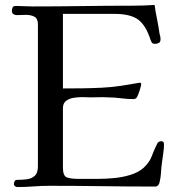

<svg xmlns="http://www.w3.org/2000/svg" viewBox="-20 -753 714 775"><path d="M642 -171Q642 -153 639 -134.5Q636 -116 634 -98Q631 -78 630 -57.5Q629 -37 624 -17Q623 -11 618.5 -5.5Q614 0 607 0Q500 0 393 -1.5Q286 -3 179 -3Q147 -3 114.5 -0.5Q82 2 50 2Q45 2 40.5 -1.5Q36 -5 36 -10Q36 -16 39 -21.5Q42 -27 49 -27Q70 -27 89 -29.5Q108 -32 120.5 -43.5Q133 -55 133 -81V-655Q133 -678 119 -685.5Q105 -693 85 -693Q75 -693 66 -692.5Q57 -692 48 -692Q40 -692 34 -696Q28 -700 28 -709Q28 -717 31 -723Q34 -729 44 -729Q61 -729 77.5 -728Q94 -727 110 -727Q211 -727 312 -728.5Q413 -730 513 -730Q559 -730 604 -733Q608 -704 614 -675Q620 -646 624 -617Q626 -611 627 -605.5Q628 -600 628 -594Q628 -584 621.5 -580Q615 -576 606 -576Q598 -576 594.5 -579.5Q591 -583 588 -591Q569 -651 537.5 -674Q506 -697 442 -697H234V-396Q273 -396 312 -396.5Q351 -397 391 -399Q432 -401 467.5 -406.5Q503 -412 543 -419H544Q550 -419 550 -414Q550 -407 544 -389Q538 -371 535 -365Q530 -353 519 -353Q494 -353 467.5 -356.5Q441 -360 415 -360Q397 -361 379 -360.5Q361 -360 342 -360Q335 -360 327.5 -360.5Q320 -361 312 -361Q297 -361 279 -358.5Q261 -356 247.5 -346.5Q234 -337 234 -316V-76Q234 -42 251 -36.5Q268 -31 296 -31H376Q404 -31 438.5 -34Q473 -37 506 -47Q539 -57 560 -76Q583 -97 592.5 -122.5Q602 -148 615 -174Q620 -183 631 -183Q642 -183 642 -171Z"/></svg>

Font: Kaisei Opti
Style: Regular
Weight: 400
Designer: Font-Kai, 金井和夫
Foundry: KAZUO KANAI
Version: Version 5.003